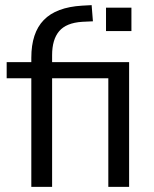

<svg xmlns="http://www.w3.org/2000/svg" viewBox="-20 -728 599 748"><path d="M102 0V-423H6V-486H102V-503Q102 -600 150.5 -650Q199 -700 300 -706L337 -708L342 -645L300 -643Q238 -639 210.5 -606.5Q183 -574 183 -513V-486H483V0H402V-423H183V0ZM393 -607V-698H492V-607Z"/></svg>

Font: Nunito Sans
Style: Regular
Weight: 400
Designer: Vernon Adams
Foundry: Vernon Adams
Version: Version 3.101; ttfautohint (v1.8.4.7-5d5b);gftools[0.9.27]